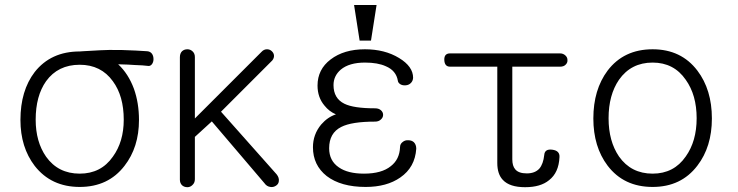

<svg xmlns="http://www.w3.org/2000/svg" viewBox="-20 -738 2978 775"><path d="M301.8 -530.3Q185.5 -530.3 120.1 -447.3Q62.5 -372.1 62.5 -253.9Q62.5 -143.6 120.1 -68.4Q186.5 16.6 301.8 16.6Q417 16.6 482.4 -68.4Q541 -143.6 541 -253.9Q541 -322.3 520.5 -379.9Q498 -440.4 457 -478.5Q501 -477.5 523.4 -475.6Q557.6 -474.6 580.1 -471.7Q587.9 -471.7 593.8 -479.5Q599.6 -488.3 599.6 -499Q599.6 -511.7 593.8 -520.5Q586.9 -530.3 574.2 -531.2Q533.2 -534.2 472.7 -536.1Q412.1 -537.1 385.7 -535.2L314.5 -531.2ZM301.8 -476.6Q387.7 -476.6 435.5 -410.2Q479.5 -350.6 479.5 -254.9Q479.5 -166 435.5 -105.5Q387.7 -37.1 301.8 -37.1Q214.8 -37.1 166 -105.5Q124 -166 124 -254.9Q124 -350.6 166 -410.2Q213.9 -476.6 301.8 -476.6Z M706.1 -506.8V-12.7Q706.1 1 714.8 9.8Q723.6 17.6 736.3 17.6Q748 17.6 756.8 8.8Q766.6 0 766.6 -14.6V-185.5L835 -248L1047.9 2Q1056.6 14.6 1071.3 16.6Q1083 18.6 1093.8 11.7Q1104.5 4.9 1105.5 -6.8Q1107.4 -20.5 1096.7 -34.2L872.1 -287.1L1079.1 -494.1Q1086.9 -503.9 1085.9 -514.6Q1085 -524.4 1076.2 -532.2Q1068.4 -539.1 1057.6 -539.1Q1044.9 -539.1 1035.2 -528.3L766.6 -259.8V-507.8Q766.6 -522.5 756.8 -531.2Q748 -539.1 736.3 -539.1Q723.6 -539.1 714.8 -531.2Q706.1 -522.5 706.1 -506.8Z M1453.1 -539.1Q1368.2 -539.1 1314.5 -498Q1261.7 -458 1261.7 -392.6Q1261.7 -344.7 1290 -311.5Q1308.6 -288.1 1335.9 -276.4Q1302.7 -265.6 1276.4 -235.4Q1243.2 -195.3 1243.2 -143.6Q1243.2 -71.3 1298.8 -27.3Q1356.4 16.6 1456.1 16.6Q1541 16.6 1595.7 -21.5Q1655.3 -62.5 1660.2 -137.7Q1660.2 -154.3 1650.4 -164.1Q1641.6 -171.9 1627.9 -171.9Q1615.2 -172.9 1605.5 -165Q1594.7 -157.2 1594.7 -143.6Q1592.8 -94.7 1557.6 -67.4Q1520.5 -37.1 1449.2 -37.1Q1383.8 -37.1 1347.7 -62.5Q1308.6 -88.9 1308.6 -139.6Q1308.6 -201.2 1357.4 -225.6Q1399.4 -247.1 1494.1 -247.1Q1508.8 -247.1 1517.6 -255.9Q1526.4 -263.7 1526.4 -274.4Q1526.4 -285.2 1517.6 -293Q1508.8 -300.8 1494.1 -300.8Q1407.2 -300.8 1370.1 -319.3Q1326.2 -340.8 1326.2 -394.5Q1326.2 -431.6 1355.5 -457Q1389.6 -485.4 1453.1 -485.4Q1504.9 -485.4 1537.1 -470.7Q1579.1 -453.1 1585.9 -412.1Q1586.9 -403.3 1596.7 -397.5Q1605.5 -392.6 1617.2 -393.6Q1629.9 -394.5 1637.7 -402.3Q1646.5 -410.2 1647.5 -423.8Q1647.5 -469.7 1590.8 -503.9Q1533.2 -539.1 1453.1 -539.1ZM1500 -717.8H1409.2L1431.6 -574.2H1477.5Z M2240.2 -522.5H1796.9Q1772.5 -522.5 1773.4 -496.1Q1774.4 -468.8 1796.9 -468.8H1987.3V-80.1Q1987.3 -35.2 2009.8 -11.7Q2037.1 17.6 2099.6 17.6Q2162.1 17.6 2196.3 -10.7Q2235.4 -41 2238.3 -103.5Q2240.2 -129.9 2209 -133.8Q2178.7 -137.7 2176.8 -112.3Q2172.9 -76.2 2157.2 -57.6Q2139.6 -38.1 2106.4 -38.1Q2073.2 -38.1 2059.6 -54.7Q2047.9 -68.4 2047.9 -94.7V-468.8H2240.2Q2255.9 -468.8 2263.7 -477.5Q2271.5 -485.4 2270.5 -496.1Q2270.5 -506.8 2261.7 -514.6Q2252.9 -522.5 2240.2 -522.5Z M2614.3 -539.1Q2498 -539.1 2432.6 -453.1Q2375 -376 2375 -259.8Q2375 -145.5 2432.6 -69.3Q2498 16.6 2614.3 16.6Q2729.5 16.6 2794.9 -69.3Q2853.5 -145.5 2853.5 -259.8Q2853.5 -376 2794.9 -453.1Q2729.5 -539.1 2614.3 -539.1ZM2614.3 -485.4Q2700.2 -485.4 2748 -416Q2792 -354.5 2792 -260.7Q2792 -168 2748 -106.4Q2700.2 -37.1 2614.3 -37.1Q2527.3 -37.1 2478.5 -106.4Q2436.5 -168 2436.5 -260.7Q2436.5 -354.5 2478.5 -416Q2527.3 -485.4 2614.3 -485.4Z"/></svg>

Font: Gulim
Style: Regular
Weight: 400
Version: Version 2.21